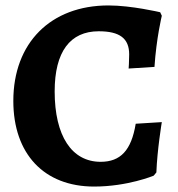

<svg xmlns="http://www.w3.org/2000/svg" viewBox="-20 -674 656 706"><path d="M326 12C449 12 545 -28 545 -28L555 -40C558 -123 575 -225 575 -225L479 -219C463 -121 423 -79 350 -79C244 -79 181 -174 181 -338C181 -484 238 -559 343 -559C420 -559 455 -533 455 -474C455 -448 453 -422 453 -422L548 -428C555 -534 575 -616 575 -616L569 -629C569 -629 463 -654 379 -654C166 -654 29 -516 29 -303C29 -108 142 12 326 12Z"/></svg>

Font: Alegreya SC
Style: Bold
Weight: 700
Designer: Juan Pablo del Peral
Foundry: Huerta Tipografica
Version: Version 2.007;PS 002.007;hotconv 1.0.88;makeotf.lib2.5.64775